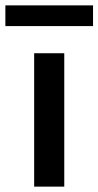

<svg xmlns="http://www.w3.org/2000/svg" viewBox="-68 -694 366 714"><path d="M59 -496H171V0H59ZM-48 -674H278V-597H-48Z"/></svg>

Font: Cabin SemiBold
Style: Regular
Weight: 600
Designer: Pablo Impallari
Foundry: Pablo Impallari. http://www.impallari.com Igino Marini. http://www.ikern.com
Version: Version 2.001